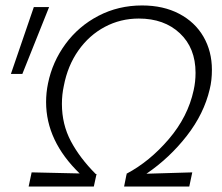

<svg xmlns="http://www.w3.org/2000/svg" viewBox="-20 -684 815 704"><path d="M517 -47 685 -52 674 0H435L444 -45H445L444 -47Q529 -92 599 -174Q669 -256 690 -353Q697 -384 697 -417Q697 -508 639.5 -562Q582 -616 489 -616Q422 -616 364.5 -585.5Q307 -555 267.5 -499Q228 -443 214 -369Q207 -337 207 -303Q207 -228 240 -166Q273 -104 331 -46H334L324 0H85L96 -52L272 -48Q149 -167 149 -310Q149 -344 156 -378Q172 -457 220 -522.5Q268 -588 341 -626Q414 -664 501 -664Q579 -664 637 -633.5Q695 -603 726 -549.5Q757 -496 757 -428Q757 -389 749 -357Q728 -267 665 -186Q602 -105 517 -47ZM160 -658 62 -413H20L104 -658Z"/></svg>

Font: Ysabeau Infant Semilight
Style: Italic
Weight: 300
Italic angle: -12°
Designer: Christian Thalmann (Catharsis Fonts)
Version: Version 0.003